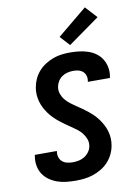

<svg xmlns="http://www.w3.org/2000/svg" viewBox="-105 -1058 811 1133"><g transform="rotate(-10 300.0 -491.0)"><path d="M256 8Q227 8 199 5Q171 2 145.5 -7Q120 -16 98 -31.5Q76 -47 61.5 -69Q47 -91 42 -119Q37 -147 42 -175Q42 -177 42.5 -179.5Q43 -182 43 -184H175Q175 -183 175 -182Q175 -181 175 -180Q172 -163 177 -147Q182 -131 194 -120.5Q206 -110 222.5 -106Q239 -102 256 -102Q274 -102 292 -105.5Q310 -109 326.5 -119Q343 -129 354.5 -145Q366 -161 369 -179Q373 -201 365.5 -221Q358 -241 345.5 -257Q333 -273 316.5 -285.5Q300 -298 283 -309.5Q266 -321 249.5 -332.5Q233 -344 217 -357Q201 -370 186.5 -384.5Q172 -399 160 -415.5Q148 -432 138.5 -450Q129 -468 123 -488.5Q117 -509 115.5 -530.5Q114 -552 118 -574Q122 -599 133 -623.5Q144 -648 162 -668.5Q180 -689 203.5 -704Q227 -719 252 -728Q277 -737 302.5 -740Q328 -743 353 -743Q381 -743 408.5 -739.5Q436 -736 461 -727.5Q486 -719 507 -703.5Q528 -688 541.5 -666Q555 -644 560 -617Q565 -590 560 -562Q560 -560 559.5 -558Q559 -556 558 -554H426Q426 -555 426.5 -555.5Q427 -556 427 -557Q430 -574 426 -589Q422 -604 411 -614.5Q400 -625 384.5 -629Q369 -633 353 -633Q336 -633 318.5 -629Q301 -625 286 -615Q271 -605 261 -589Q251 -573 248 -556Q244 -534 251 -514Q258 -494 271 -478Q284 -462 300 -449.5Q316 -437 333.5 -425.5Q351 -414 367.5 -402.5Q384 -391 400 -378Q416 -365 430.5 -350.5Q445 -336 457 -319.5Q469 -303 478.5 -285Q488 -267 494 -247Q500 -227 501.5 -205Q503 -183 499 -161Q495 -135 483 -110Q471 -85 452.5 -64.5Q434 -44 409.5 -29.5Q385 -15 359.5 -6.5Q334 2 308 5Q282 8 256 8ZM361 -786 308 -844 485 -990 549 -920Z"/></g></svg>

Font: Iosevka SS04 XBd Ex Obl
Style: Regular
Weight: 800
Width: 7
Italic angle: -9°
Monospace: yes
Designer: Belleve Invis
Foundry: Belleve Invis
Version: Version 19.0.0; ttfautohint (v1.8.4)